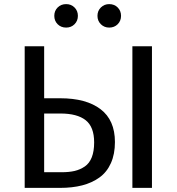

<svg xmlns="http://www.w3.org/2000/svg" viewBox="-20 -914 859 934"><path d="M301.8 -779.8Q276.9 -779.8 260.5 -796.1Q244.1 -812.5 244.1 -836.9Q244.1 -861.3 260.5 -877.7Q276.9 -894 301.8 -894Q326.2 -894 342.5 -877.7Q358.9 -861.3 358.9 -836.9Q358.9 -812.5 342.5 -796.1Q326.2 -779.8 301.8 -779.8ZM511.2 -894Q536.1 -894 552.5 -877.7Q568.8 -861.3 568.8 -836.9Q568.8 -812.5 552.5 -796.1Q536.1 -779.8 511.2 -779.8Q487.3 -779.8 470.7 -796.1Q454.1 -812.5 454.1 -836.9Q454.1 -861.3 470.7 -877.7Q487.3 -894 511.2 -894ZM272.9 -436Q399.4 -436 469.2 -382.8Q539.1 -329.6 539.1 -223.1Q539.1 -164.1 519.5 -120.4Q500 -76.7 463.6 -50.5Q427.2 -24.4 379.6 -12.2Q332 0 272 0H100.1V-689H194.8V-436ZM624 -689H719.2V0H624ZM279.8 -76.2Q316.4 -76.2 343.3 -82.5Q370.1 -88.9 392.6 -104.2Q415 -119.6 426.5 -148.9Q438 -178.2 438 -221.2Q438 -296.9 396.7 -329.3Q355.5 -361.8 273.9 -361.8H194.8V-76.2Z"/></svg>

Font: FiraGO
Style: Regular
Weight: 400
Designer: bBox Type
Foundry: bBox Type GmbH
Version: Version 1.001;PS 001.001;hotconv 1.0.88;makeotf.lib2.5.64775